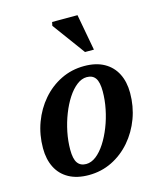

<svg xmlns="http://www.w3.org/2000/svg" viewBox="-106 -756 702 844"><g transform="rotate(-15 245.5 -334.0)"><path d="M297 -456.5Q350.5 -456.5 387.2 -436Q424 -415.5 443 -378.2Q462 -341 462 -290.5Q462 -229.5 441.8 -175Q421.5 -120.5 385 -78.2Q348.5 -36 299.8 -12Q251 12 194 12Q140.5 12 103.5 -8.5Q66.5 -29 47.8 -66.2Q29 -103.5 29 -154Q29 -215 49.2 -269.8Q69.5 -324.5 105.8 -366.5Q142 -408.5 190.8 -432.5Q239.5 -456.5 297 -456.5ZM195 -38Q218.5 -38 240.8 -55.2Q263 -72.5 282.2 -102.2Q301.5 -132 316.2 -169.5Q331 -207 339.2 -247.8Q347.5 -288.5 347.5 -328Q347.5 -369.5 334.8 -388Q322 -406.5 295.5 -406.5Q272 -406.5 249.8 -389.2Q227.5 -372 208.2 -342.5Q189 -313 174.2 -275.2Q159.5 -237.5 151.2 -196.8Q143 -156 143 -116.5Q143 -75 156 -56.5Q169 -38 195 -38ZM357.5 -515H317L208 -663.5L211.5 -680H327Z"/></g></svg>

Font: Newsreader 16pt 16pt SemiBold
Style: Italic
Weight: 600
Italic angle: -17°
Version: Version 1.003